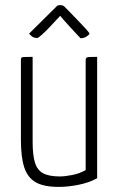

<svg xmlns="http://www.w3.org/2000/svg" viewBox="-20 -723 464 753"><path d="M210 10Q151 10 119.5 -8.5Q88 -27 75 -67Q62 -107 62 -174V-488Q62 -494 64 -496.5Q66 -499 75.5 -499.5Q85 -500 108 -500V-167Q108 -115 117 -85.5Q126 -56 149 -43.5Q172 -31 215 -31Q233 -31 262.5 -36.5Q292 -42 316 -56V-488Q316 -494 319 -496.5Q322 -499 331.5 -499.5Q341 -500 361 -500V-24Q328 -6 287 2Q246 10 210 10ZM296 -573Q296 -573 284.5 -585Q273 -597 258 -613.5Q243 -630 230.5 -644Q218 -658 216 -661Q216 -661 204 -648Q192 -635 175.5 -617.5Q159 -600 144.5 -587Q130 -574 126 -574Q113 -574 105 -580.5Q97 -587 94 -591L205 -701Q210 -703 217 -703Q221 -703 225.5 -701.5Q230 -700 235 -695Q235 -695 249.5 -680Q264 -665 283 -645.5Q302 -626 316.5 -610Q331 -594 331 -591Q331 -588 320.5 -580.5Q310 -573 296 -573Z"/></svg>

Font: Yanone Kaffeesatz ExtraLight Light
Style: Regular
Weight: 300
Version: Version 2.003